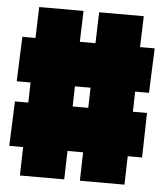

<svg xmlns="http://www.w3.org/2000/svg" viewBox="-50 -714 650 759"><g transform="rotate(5 275.0 -335.0)"><path d="M57 0 60 -113H5L12 -290H65L67 -370H12L19 -547H71L75 -670H251L247 -547H309L313 -670H490L486 -547H544L537 -370H482L480 -290H536L532 -113H475L472 0H295L298 -113H236L233 0ZM243 -370 241 -290H303L305 -370Z"/></g></svg>

Font: Titillium Web
Style: Black
Weight: 900
Version: Version 1.001;PS 35.000;hotconv 1.0.70;makeotf.lib2.5.55311